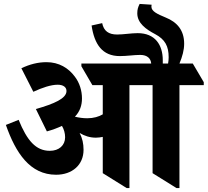

<svg xmlns="http://www.w3.org/2000/svg" viewBox="-20 -950 1059 979"><path d="M266 -59C348 -59 406 -109 406 -186C406 -218 400 -245 386 -272C411 -257 438 -248 469 -248C482 -248 494 -250 504 -252V-67L626 9H640V-516H758V-67L880 9H895V-516H1019V-531L963 -626H895C910 -662 919 -695 919 -727C919 -795 884 -837 824 -861C783 -878 752 -892 752 -916C752 -920 752 -921 753 -926L692 -930C684 -914 680 -902 680 -882C680 -832 725 -800 771 -776C822 -749 840 -714 840 -658C840 -648 839 -637 837 -626H810C810 -632 810 -638 810 -643C810 -721 771 -781 682 -781C650 -781 609 -774 577 -774C534 -774 509 -792 501 -832L447 -820C461 -725 501 -664 591 -664C627 -664 664 -670 695 -670C732 -670 749 -651 751 -626H395V-612L451 -516H504V-367C484 -355 457 -347 425 -347C404 -347 382 -350 362 -355C387 -381 398 -412 398 -448C398 -487 386 -528 361 -560C329 -603 281 -633 217 -633C173 -633 131 -622 89 -602L150 -482C195 -503 240 -518 274 -518C302 -518 319 -506 319 -486C319 -448 257 -421 163 -394L219 -280C249 -288 274 -298 296 -308C306 -291 312 -271 312 -250C312 -209 281 -181 234 -181C163 -181 118 -233 75 -339L10 -313C60 -170 133 -59 266 -59Z"/></svg>

Font: Noto Serif Devanagari SemiCondensed ExtraBold
Style: Regular
Weight: 800
Width: 4
Designer: Universal Thirst, Indian Type Foundry and the Monotype Design Team
Foundry: Monotype Imaging Inc.
Version: Version 2.004